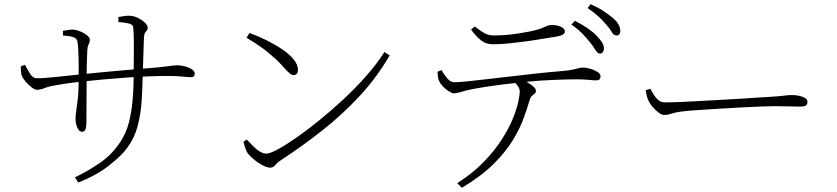

<svg xmlns="http://www.w3.org/2000/svg" viewBox="-20 -831 3990 915"><path d="M544 -726V-750Q557 -752 570 -754Q583 -756 594 -756Q611 -756 627 -750Q643 -744 656 -735Q669 -726 676.5 -716.5Q684 -707 684 -701Q684 -691 680 -686.5Q676 -682 671.5 -675.5Q667 -669 666 -651Q665 -628 664 -593.5Q663 -559 662 -525.5Q661 -492 660 -470Q659 -411 655 -349.5Q651 -288 636 -230.5Q621 -173 586 -126Q559 -89 500 -42.5Q441 4 353 39L337 14Q393 -12 453 -52.5Q513 -93 553 -154Q581 -196 594 -246.5Q607 -297 612 -354Q617 -411 617 -470Q618 -557 618 -613.5Q618 -670 615 -700Q614 -714 594 -719Q574 -724 544 -726ZM280 -684Q291 -686 303.5 -688Q316 -690 326 -690Q337 -690 351 -685.5Q365 -681 378 -674Q391 -667 399.5 -658.5Q408 -650 408 -642Q408 -632 405.5 -626.5Q403 -621 400 -614Q397 -607 396 -591Q396 -582 395 -563.5Q394 -545 393.5 -520Q393 -495 393 -465Q393 -422 392.5 -378.5Q392 -335 392 -302Q392 -269 392 -257Q392 -227 387.5 -215Q383 -203 371 -203Q361 -203 354 -213Q347 -223 343.5 -237Q340 -251 340 -262Q340 -282 343.5 -303.5Q347 -325 351 -361.5Q355 -398 355 -463Q355 -477 355 -501Q355 -525 354.5 -552.5Q354 -580 352.5 -603Q351 -626 348 -636Q344 -650 327 -655Q310 -660 280 -662ZM79 -515 99 -522Q110 -501 123.5 -479.5Q137 -458 155 -458Q172 -458 199.5 -460Q227 -462 258.5 -465.5Q290 -469 319.5 -472Q349 -475 369 -477Q399 -480 434 -483.5Q469 -487 506.5 -490.5Q544 -494 580.5 -497Q617 -500 650 -503Q703 -507 734 -510Q765 -513 781.5 -515.5Q798 -518 807 -519Q816 -520 825 -520Q841 -520 860.5 -515Q880 -510 894 -501Q908 -492 908 -480Q908 -473 904.5 -468Q901 -463 890 -463Q881 -463 867 -464.5Q853 -466 831 -467.5Q809 -469 776 -469Q736 -469 685 -467Q634 -465 578.5 -461Q523 -457 469 -452Q415 -447 368 -442Q321 -437 286 -431.5Q251 -426 225 -421Q206 -417 189 -410Q172 -403 156 -403Q146 -403 131 -414.5Q116 -426 103 -441Q90 -456 85 -467Q81 -475 80 -490.5Q79 -506 79 -515Z M1169 -674Q1208 -660 1248.5 -640Q1289 -620 1323.5 -597Q1358 -574 1379 -548.5Q1400 -523 1400 -498Q1400 -485 1394 -479Q1388 -473 1378 -473Q1371 -473 1361.5 -480.5Q1352 -488 1332 -510Q1314 -531 1295.5 -548Q1277 -565 1257 -581.5Q1237 -598 1212 -615Q1187 -632 1155 -651ZM1812 -583 1837 -567Q1776 -462 1694 -373.5Q1612 -285 1515.5 -209Q1419 -133 1312 -63Q1305 -59 1298.5 -51.5Q1292 -44 1285 -38Q1278 -32 1268 -32Q1253 -32 1231 -43.5Q1209 -55 1189.5 -71.5Q1170 -88 1160 -101Q1153 -112 1147.5 -129.5Q1142 -147 1140 -155L1156 -166Q1173 -148 1188.5 -132.5Q1204 -117 1219.5 -108Q1235 -99 1250 -99Q1266 -99 1303.5 -119Q1341 -139 1392.5 -175Q1444 -211 1502 -258Q1560 -305 1618 -359Q1676 -413 1726.5 -470.5Q1777 -528 1812 -583Z M2792 -629Q2776 -649 2755.5 -670.5Q2735 -692 2703 -714L2720 -732Q2755 -714 2781.5 -695.5Q2808 -677 2824 -660Q2842 -641 2850.5 -626.5Q2859 -612 2858 -597Q2857 -587 2851.5 -581Q2846 -575 2837 -576Q2827 -577 2817.5 -593Q2808 -609 2792 -629ZM2869 -714Q2852 -734 2832 -752.5Q2812 -771 2780 -793L2795 -811Q2831 -795 2856.5 -778Q2882 -761 2900 -746Q2920 -729 2928 -713.5Q2936 -698 2936 -683Q2936 -672 2930.5 -666.5Q2925 -661 2916 -662Q2904 -663 2895 -679Q2886 -695 2869 -714ZM2065 -489 2084 -497Q2096 -476 2111.5 -457.5Q2127 -439 2144 -439Q2165 -439 2204 -443Q2243 -447 2295 -453Q2347 -459 2407 -466Q2467 -473 2530 -480Q2593 -487 2654 -492Q2690 -495 2709 -499Q2728 -503 2738 -506Q2748 -509 2757 -509Q2773 -509 2792.5 -503.5Q2812 -498 2827 -488.5Q2842 -479 2842 -467Q2842 -460 2838 -454Q2834 -448 2819 -448Q2809 -448 2785 -450.5Q2761 -453 2727 -453Q2693 -453 2623.5 -450.5Q2554 -448 2475 -440Q2426 -435 2372 -428Q2318 -421 2275.5 -414Q2233 -407 2216 -403Q2194 -398 2176.5 -392.5Q2159 -387 2144 -386Q2135 -386 2119.5 -395.5Q2104 -405 2090.5 -419.5Q2077 -434 2072 -447Q2068 -455 2067 -464.5Q2066 -474 2065 -489ZM2181 64 2159 42Q2234 -6 2286 -60Q2338 -114 2372 -167.5Q2406 -221 2424.5 -267Q2443 -313 2450 -346.5Q2457 -380 2457 -393Q2457 -408 2448 -421Q2439 -434 2417 -453L2451 -461Q2464 -455 2483.5 -444.5Q2503 -434 2518.5 -421.5Q2534 -409 2534 -398Q2534 -390 2528 -385Q2522 -380 2515 -374Q2508 -368 2505 -357Q2494 -319 2476 -269Q2458 -219 2424 -163Q2390 -107 2331.5 -49Q2273 9 2181 64ZM2628 -656Q2600 -652 2562.5 -645.5Q2525 -639 2484 -633.5Q2443 -628 2403.5 -624Q2364 -620 2330 -620Q2296 -620 2272.5 -638.5Q2249 -657 2225 -690L2242 -705Q2270 -683 2289.5 -672.5Q2309 -662 2334 -662Q2362 -662 2392.5 -664.5Q2423 -667 2453 -672Q2483 -677 2510 -682Q2542 -689 2559 -695.5Q2576 -702 2586.5 -707Q2597 -712 2608 -712Q2634 -712 2653 -703.5Q2672 -695 2672 -681Q2672 -672 2662 -666Q2652 -660 2628 -656Z M3079 -408Q3088 -392 3097.5 -377Q3107 -362 3119.5 -352.5Q3132 -343 3150 -343Q3171 -343 3212 -344.5Q3253 -346 3305 -349Q3357 -352 3411.5 -355Q3466 -358 3515 -361Q3564 -364 3598 -366.5Q3632 -369 3642 -369Q3692 -372 3714.5 -375Q3737 -378 3756 -378Q3771 -378 3788 -374.5Q3805 -371 3816.5 -364Q3828 -357 3828 -346Q3828 -336 3822 -329.5Q3816 -323 3793 -323Q3768 -323 3739.5 -324Q3711 -325 3668 -325Q3651 -325 3608.5 -323.5Q3566 -322 3511 -319Q3456 -316 3400.5 -312.5Q3345 -309 3299.5 -306Q3254 -303 3232 -300Q3207 -297 3192.5 -293Q3178 -289 3168 -286Q3158 -283 3145 -283Q3134 -283 3118 -295Q3102 -307 3088.5 -323.5Q3075 -340 3069 -354Q3064 -367 3061.5 -377.5Q3059 -388 3057 -401Z"/></svg>

Font: Noto Serif JP
Style: Regular
Weight: 200
Designer: Ryoko NISHIZUKA 西塚涼子 (kana & ideographs); Frank Grießhammer (Latin, Greek & Cyrillic); Wenlong ZHANG 张文龙 (bopomofo); San
Foundry: Adobe
Version: Version 2.001;hotconv 1.1.0;makeotfexe 2.6.0